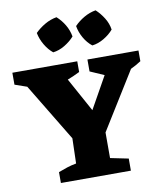

<svg xmlns="http://www.w3.org/2000/svg" viewBox="-123 -1000 914 1078"><g transform="rotate(-10 334.5 -460.5)"><path d="M136 0V-62Q162 -72 186.5 -80Q211 -88 239 -93L243 -236L44 -565L-25 -589V-657H345V-596Q311 -579 275 -565L381 -372L483 -554L403 -589V-657H694V-596Q665 -577 635 -563L432 -236V-90L535 -69V0ZM273 -921Q300 -897 318.5 -865.5Q337 -834 343 -799Q320 -773 287.5 -753.5Q255 -734 221 -730Q195 -751 175.5 -784Q156 -817 149 -853Q174 -878 206 -896.5Q238 -915 273 -921ZM496 -921Q522 -897 541.5 -865.5Q561 -834 566 -799Q544 -773 511 -753.5Q478 -734 444 -730Q417 -751 398 -784Q379 -817 373 -853Q397 -878 429 -896.5Q461 -915 496 -921Z"/></g></svg>

Font: Piazzolla ExtraBold
Style: Regular
Weight: 800
Designer: Juan Pablo del Peral
Foundry: Huerta Tipografica
Version: Version 1.330